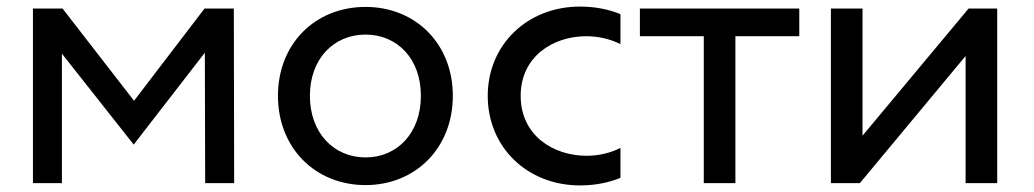

<svg xmlns="http://www.w3.org/2000/svg" viewBox="-20 -556 3140 583"><path d="M80 0H168V-393L386 -117L602 -396L603 0H691L690 -530H601L387 -250L170 -530H80Z M1090 6C1242 6 1355 -107 1355 -265C1355 -423 1242 -535 1090 -535C937 -535 824 -423 824 -265C824 -107 937 6 1090 6ZM1090 -78C994 -78 921 -152 921 -265C921 -378 994 -451 1090 -451C1186 -451 1258 -378 1258 -265C1258 -152 1186 -78 1090 -78Z M1741 7C1789 7 1830 -2 1864 -16V-107C1833 -91 1797 -83 1761 -83C1661 -83 1561 -144 1561 -265C1561 -384 1659 -446 1760 -446C1796 -446 1832 -438 1864 -422V-513C1830 -527 1789 -536 1741 -536C1581 -536 1461 -420 1461 -265C1461 -109 1581 7 1741 7Z M2117 0H2213V-446H2407V-530H1923V-446H2117Z M2503 0H2591L2912 -386V0H3008V-530H2921L2599 -144V-530H2503Z"/></svg>

Font: Chess Sans Medium
Style: Regular
Weight: 500
Designer: Wolf Bōese
Foundry: Wolf Bōese
Version: Version 7.223;Glyphs 3.3 (3306)